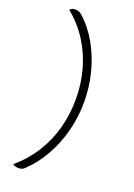

<svg xmlns="http://www.w3.org/2000/svg" viewBox="-175 -839 749 1073"><g transform="rotate(20 200.0 -302.0)"><path d="M117 156Q109 164 100 166.5Q91 169 81 169Q74 169 69 168Q64 167 59 165.5Q54 164 49 161V157Q117 99 162.5 26Q208 -47 230 -130Q252 -213 252 -300V-304Q252 -391 229.5 -474Q207 -557 161.5 -629.5Q116 -702 48 -758V-762Q53 -766 57.5 -768.5Q62 -771 67.5 -772Q73 -773 80 -773Q91 -773 99.5 -769.5Q108 -766 116 -759Q175 -707 216.5 -633.5Q258 -560 279.5 -475Q301 -390 301 -304V-300Q301 -214 279.5 -130.5Q258 -47 217 26.5Q176 100 117 156Z"/></g></svg>

Font: Recursive Casual Light
Style: Regular
Weight: 300
Version: Version 1.047